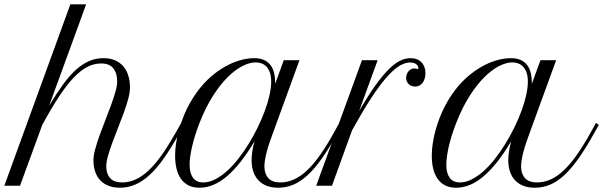

<svg xmlns="http://www.w3.org/2000/svg" viewBox="-126 -856 2780 885"><path d="M198.2 -835.9H271L100.6 -368.7Q133.8 -424.3 163.8 -465.6Q193.8 -506.8 223.6 -533.9Q253.4 -561 284.7 -574.5Q315.9 -587.9 351.6 -587.9Q381.3 -587.9 404.1 -578.1Q426.8 -568.4 442.1 -550.5Q457.5 -532.7 465.3 -507.8Q473.1 -482.9 473.1 -452.1Q473.1 -430.2 465.1 -400.4Q457 -370.6 444.8 -336.9Q432.6 -303.2 418.5 -267.8Q404.3 -232.4 392.1 -199.2Q379.9 -166 371.8 -137.5Q363.8 -108.9 363.8 -88.9Q363.8 -55.2 381.6 -35.2Q399.4 -15.1 437 -15.1Q469.7 -15.1 500.2 -29.3Q530.8 -43.5 560.8 -72Q590.8 -100.6 621.1 -143.8Q651.4 -187 684.1 -244.6L709.5 -289.6L722.7 -280.3L697.3 -235.4Q661.6 -172.4 629.2 -126.2Q596.7 -80.1 564.2 -50Q531.7 -20 498 -5.4Q464.4 9.3 426.3 9.3Q396.5 9.3 373.8 0.2Q351.1 -8.8 335.7 -25.4Q320.3 -42 312.5 -65.4Q304.7 -88.9 304.7 -117.7Q304.7 -138.7 312.7 -168.2Q320.8 -197.8 333 -231.9Q345.2 -266.1 359.4 -302Q373.5 -337.9 385.7 -371.1Q397.9 -404.3 406 -432.9Q414.1 -461.4 414.1 -480.5Q414.1 -518.6 396.2 -541Q378.4 -563.5 340.8 -563.5Q307.6 -563.5 276.9 -547.9Q246.1 -532.2 213.6 -498.3Q181.2 -464.4 145.8 -410.6Q110.4 -356.9 68.8 -280.3L-33.7 0H-106Z M707.5 -285.2Q725.1 -337.9 749.5 -381.1Q773.9 -424.3 802.5 -458Q831.1 -491.7 862.5 -516.1Q894 -540.5 925.5 -556.4Q957 -572.3 987.5 -580.1Q1018.1 -587.9 1044.9 -587.9Q1072.8 -587.9 1091.3 -579.3Q1109.9 -570.8 1121.3 -555.4Q1132.8 -540 1137.7 -518.3Q1142.6 -496.6 1142.6 -470.2L1182.1 -578.6H1254.4L1129.9 -236.8Q1123 -217.8 1116.2 -198Q1109.4 -178.2 1104.2 -158.9Q1099.1 -139.6 1095.9 -121.8Q1092.8 -104 1092.8 -88.9Q1092.8 -55.2 1110.6 -35.2Q1128.4 -15.1 1166 -15.1Q1198.7 -15.1 1229.5 -29.1Q1260.3 -43 1290.3 -71.5Q1320.3 -100.1 1350.6 -143.3Q1380.9 -186.5 1413.1 -244.6L1438 -289.6L1451.2 -280.3L1425.8 -235.4Q1390.1 -171.9 1357.7 -125.7Q1325.2 -79.6 1293 -49.6Q1260.7 -19.5 1227.1 -5.1Q1193.4 9.3 1155.3 9.3Q1125.5 9.3 1102.8 0.2Q1080.1 -8.8 1064.7 -25.4Q1049.3 -42 1041.5 -65.4Q1033.7 -88.9 1033.7 -117.7Q1033.7 -136.7 1037.1 -158.9Q1040.5 -181.2 1047.4 -205.1Q983.4 -97.7 920.9 -44.2Q858.4 9.3 793.9 9.3Q763.7 9.3 742.4 -1.7Q721.2 -12.7 707.5 -32.5Q693.8 -52.2 687.5 -78.9Q681.2 -105.5 681.2 -137.2Q681.2 -171.4 688 -209.2Q694.8 -247.1 707.5 -285.2ZM811.5 -15.1Q837.9 -15.1 865.2 -29.1Q892.6 -43 919.7 -67.1Q946.8 -91.3 972.2 -123.8Q997.6 -156.2 1020.3 -193.1Q1043 -230 1062 -269Q1081.1 -308.1 1095 -345.9Q1108.9 -383.8 1116.5 -418.2Q1124 -452.6 1124 -480Q1124 -504.9 1117.9 -521.7Q1111.8 -538.6 1101.8 -549.1Q1091.8 -559.6 1078.9 -564Q1065.9 -568.4 1052.2 -568.4Q1024.9 -568.4 991.5 -551.5Q958 -534.7 923.3 -500.2Q888.7 -465.8 855.2 -413.3Q821.8 -360.8 793.9 -290Q771 -231 759.5 -180.7Q748 -130.4 748 -96.7Q748 -58.6 763.4 -36.9Q778.8 -15.1 811.5 -15.1Z M1802.7 -543.9Q1802.7 -551.8 1792.7 -559.8Q1782.7 -567.9 1763.7 -567.9Q1744.1 -567.9 1721.2 -555.9Q1698.2 -543.9 1668.9 -513.7Q1639.6 -483.4 1603.3 -431.2Q1566.9 -378.9 1521 -297.9L1496.6 -254.9L1404.3 0H1331.5L1542.5 -578.6H1614.7L1529.3 -344.2Q1569.3 -413.1 1602.5 -459.7Q1635.7 -506.3 1664.1 -534.9Q1692.4 -563.5 1717.3 -575.7Q1742.2 -587.9 1766.1 -587.9Q1798.3 -587.9 1816.7 -568.8Q1835 -549.8 1835 -519Q1835 -506.3 1831.8 -494.9Q1828.6 -483.4 1822.5 -475.1Q1816.4 -466.8 1807.6 -461.9Q1798.8 -457 1788.1 -457Q1780.3 -457 1772.7 -459.5Q1765.1 -461.9 1759.3 -467Q1753.4 -472.2 1749.8 -479.5Q1746.1 -486.8 1746.1 -496.6Q1746.1 -504.4 1748.8 -512.5Q1751.5 -520.5 1756.3 -526.6Q1761.2 -532.7 1768.1 -536.6Q1774.9 -540.5 1783.2 -540.5Q1788.6 -540.5 1793.5 -539.6Q1794.4 -538.6 1796.1 -537.8Q1797.9 -537.1 1798.8 -537.1Q1802.7 -537.1 1802.7 -543.9Z M1890.6 -285.2Q1908.2 -337.9 1932.6 -381.1Q1957 -424.3 1985.6 -458Q2014.2 -491.7 2045.7 -516.1Q2077.1 -540.5 2108.6 -556.4Q2140.1 -572.3 2170.7 -580.1Q2201.2 -587.9 2228 -587.9Q2255.9 -587.9 2274.4 -579.3Q2293 -570.8 2304.4 -555.4Q2315.9 -540 2320.8 -518.3Q2325.7 -496.6 2325.7 -470.2L2365.2 -578.6H2437.5L2313 -236.8Q2306.2 -217.8 2299.3 -198Q2292.5 -178.2 2287.4 -158.9Q2282.2 -139.6 2279.1 -121.8Q2275.9 -104 2275.9 -88.9Q2275.9 -55.2 2293.7 -35.2Q2311.5 -15.1 2349.1 -15.1Q2381.8 -15.1 2412.6 -29.1Q2443.4 -43 2473.4 -71.5Q2503.4 -100.1 2533.7 -143.3Q2564 -186.5 2596.2 -244.6L2621.1 -289.6L2634.3 -280.3L2608.9 -235.4Q2573.2 -171.9 2540.8 -125.7Q2508.3 -79.6 2476.1 -49.6Q2443.8 -19.5 2410.2 -5.1Q2376.5 9.3 2338.4 9.3Q2308.6 9.3 2285.9 0.2Q2263.2 -8.8 2247.8 -25.4Q2232.4 -42 2224.6 -65.4Q2216.8 -88.9 2216.8 -117.7Q2216.8 -136.7 2220.2 -158.9Q2223.6 -181.2 2230.5 -205.1Q2166.5 -97.7 2104 -44.2Q2041.5 9.3 1977.1 9.3Q1946.8 9.3 1925.5 -1.7Q1904.3 -12.7 1890.6 -32.5Q1877 -52.2 1870.6 -78.9Q1864.3 -105.5 1864.3 -137.2Q1864.3 -171.4 1871.1 -209.2Q1877.9 -247.1 1890.6 -285.2ZM1994.6 -15.1Q2021 -15.1 2048.3 -29.1Q2075.7 -43 2102.8 -67.1Q2129.9 -91.3 2155.3 -123.8Q2180.7 -156.2 2203.4 -193.1Q2226.1 -230 2245.1 -269Q2264.2 -308.1 2278.1 -345.9Q2292 -383.8 2299.6 -418.2Q2307.1 -452.6 2307.1 -480Q2307.1 -504.9 2301 -521.7Q2294.9 -538.6 2284.9 -549.1Q2274.9 -559.6 2262 -564Q2249 -568.4 2235.4 -568.4Q2208 -568.4 2174.6 -551.5Q2141.1 -534.7 2106.4 -500.2Q2071.8 -465.8 2038.3 -413.3Q2004.9 -360.8 1977.1 -290Q1954.1 -231 1942.6 -180.7Q1931.2 -130.4 1931.2 -96.7Q1931.2 -58.6 1946.5 -36.9Q1961.9 -15.1 1994.6 -15.1Z"/></svg>

Font: Petit Formal Script
Style: Regular
Weight: 400
Version: Version 1.001; ttfautohint (v0.8) -G 200 -r 50